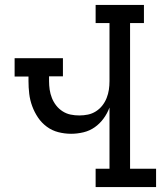

<svg xmlns="http://www.w3.org/2000/svg" viewBox="-20 -755 650 775"><path d="M366 0V-74H422V-321Q413 -297 398 -276.5Q383 -256 362.5 -241.5Q342 -227 317 -221Q292 -215 267 -215Q241 -215 215.5 -221.5Q190 -228 169 -243.5Q148 -259 133.5 -280.5Q119 -302 110 -326.5Q101 -351 98 -376.5Q95 -402 95 -428V-446H39V-520H234V-447H178V-428Q178 -410 180.5 -393Q183 -376 189.5 -359.5Q196 -343 207 -329Q218 -315 233 -305.5Q248 -296 265 -292.5Q282 -289 300 -289Q318 -289 335 -292.5Q352 -296 367 -305.5Q382 -315 393 -329Q404 -343 410.5 -359.5Q417 -376 419.5 -393Q422 -410 422 -428V-662H366V-735H561V-662H505V-74H610V0Z"/></svg>

Font: Iosevka Etoile
Style: Regular
Weight: 400
Designer: Belleve Invis
Foundry: Belleve Invis
Version: Version 33.2.4